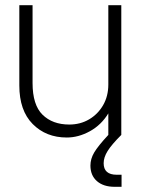

<svg xmlns="http://www.w3.org/2000/svg" viewBox="-20 -520 542 740"><path d="M105.5 -200Q105.5 -115.5 144 -77.8Q182.5 -40 247 -40Q289.5 -40 323.5 -60Q357.5 -80 377.5 -114.8Q397.5 -149.5 397.5 -194.5V-500H447.5V0Q410 37.5 394.8 62Q379.5 86.5 379.5 109Q379.5 153.5 430 153.5H448.5V200H422Q378.5 200 353.5 178Q328.5 156 328.5 118Q328.5 92.5 343 67.8Q357.5 43 397.5 0V-83Q370.5 -38.5 326.5 -14.2Q282.5 10 237.5 10Q157.5 10 106 -42Q54.5 -94 54.5 -190.5V-500H105.5Z"/></svg>

Font: Overused Grotesk Light
Style: Regular
Weight: 300
Version: Version 0.004